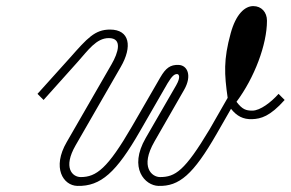

<svg xmlns="http://www.w3.org/2000/svg" viewBox="-20 -598 954 630"><path d="M234 12C311 14 362 -33 439 -167C467 -216 521 -310 530 -325C545 -350 553 -355 561 -355C567 -355 574 -346 558 -318L458 -145C401 -46 456 11 500 12C568 14 614 -25 691 -159L738 -241C757 -217 778 -206 807 -207C836 -208 866 -216 914 -270L894 -290C870 -263 834 -235 808 -235C787 -235 775 -239 756 -264C815 -343 856 -452 856 -530C856 -558 838 -578 811 -578C783 -578 754 -551 737 -489C713 -402 716 -355 727 -277L668 -174C586 -37 555 -17 505 -17C479 -17 438 -49 487 -134L584 -303C611 -350 595 -384 566 -385C539 -386 524 -375 506 -344L413 -183C333 -45 296 -17 245 -17C217 -17 186 -48 228 -121L376 -378C415 -445 406 -501 341 -501C291 -501 266 -472 211 -410L103 -290L123 -270L235 -395C269 -433 296 -473 337 -473C383 -473 368 -425 346 -387L199 -132C150 -48 187 11 234 12Z"/></svg>

Font: Louise
Style: Regular
Weight: 400
Designer: Ange Degheest & Luna Delabre & Camille Depalle
Foundry: Velvetyne Type Foundry
Version: Version 1.000;FEAKit 1.0